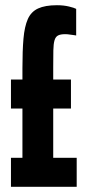

<svg xmlns="http://www.w3.org/2000/svg" viewBox="-20 -716 342 736"><path d="M22 0V-111H66V-300H22V-411H66V-455Q66 -522 70 -568Q74 -614 86.5 -642.5Q99 -671 126 -683.5Q153 -696 198 -696Q224 -696 244.5 -691Q265 -686 272 -682V-580Q269 -581 262.5 -581.5Q256 -582 247.5 -583.5Q239 -585 230 -585Q212 -585 202.5 -580Q193 -575 189 -561.5Q185 -548 184.5 -523Q184 -498 184 -459V-411H252V-300H184V-111H274V0Z"/></svg>

Font: Saira UltraCondensed ExtraBold
Style: Regular
Weight: 800
Width: 1
Designer: Hector Gatti with collaboration of the Omnibus-Type team
Foundry: Omnibus-Type
Version: Version 1.101